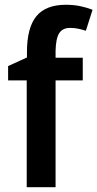

<svg xmlns="http://www.w3.org/2000/svg" viewBox="-20 -785 408 805"><path d="M327 -448H213V0H92V-448H14V-508L93 -544V-566Q93 -669 132.5 -717Q172 -765 256 -765Q288 -765 315 -759.5Q342 -754 368 -744L340 -656Q325 -661 308.5 -664.5Q292 -668 274 -668Q242 -668 228 -645.5Q214 -623 213 -571V-543H327Z"/></svg>

Font: Noto Sans Khmer UI SemiCondensed SemiBold
Style: Regular
Weight: 600
Width: 4
Designer: Danh Hong and the Monotype Design Team
Foundry: Monotype Imaging Inc.
Version: Version 2.002; ttfautohint (v1.8.4.7-5d5b)